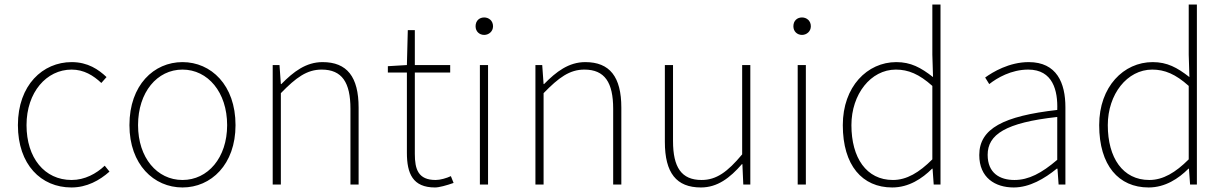

<svg xmlns="http://www.w3.org/2000/svg" viewBox="-20 -814 5405 847"><path d="M295 13C363 13 419 -18 463 -57L442 -83C405 -48 354 -20 296 -20C176 -20 97 -118 97 -262C97 -407 185 -507 296 -507C350 -507 392 -481 427 -448L450 -474C415 -507 368 -540 296 -540C169 -540 59 -439 59 -262C59 -88 161 13 295 13Z M785 13C911 13 1019 -88 1019 -262C1019 -439 911 -540 785 -540C659 -540 551 -439 551 -262C551 -88 659 13 785 13ZM785 -20C673 -20 589 -118 589 -262C589 -407 673 -507 785 -507C897 -507 982 -407 982 -262C982 -118 897 -20 785 -20Z M1183 0H1219V-403C1286 -472 1334 -507 1399 -507C1489 -507 1526 -450 1526 -334V0H1562V-339C1562 -475 1511 -540 1403 -540C1330 -540 1275 -498 1221 -443H1219L1213 -527H1183Z M1899 13C1917 13 1950 4 1981 -7L1969 -37C1950 -28 1922 -20 1902 -20C1825 -20 1810 -67 1810 -135V-494H1966V-527H1810V-681H1779L1775 -527L1691 -522V-494H1775V-140C1775 -48 1801 13 1899 13Z M2097 0H2133V-527H2097ZM2116 -660C2136 -660 2155 -675 2155 -698C2155 -723 2136 -737 2116 -737C2095 -737 2078 -723 2078 -698C2078 -675 2095 -660 2116 -660Z M2342 0H2378V-403C2445 -472 2493 -507 2558 -507C2648 -507 2685 -450 2685 -334V0H2721V-339C2721 -475 2670 -540 2562 -540C2489 -540 2434 -498 2380 -443H2378L2372 -527H2342Z M3072 13C3145 13 3200 -29 3253 -90H3255L3259 0H3290V-527H3254V-133C3189 -55 3140 -20 3075 -20C2986 -20 2949 -76 2949 -192V-527H2913V-188C2913 -51 2964 13 3072 13Z M3499 0H3535V-527H3499ZM3518 -660C3538 -660 3557 -675 3557 -698C3557 -723 3538 -737 3518 -737C3497 -737 3480 -723 3480 -698C3480 -675 3497 -660 3518 -660Z M3916 13C3989 13 4048 -26 4092 -70H4094L4099 0H4129V-794H4093V-573L4096 -474C4042 -516 3998 -540 3934 -540C3806 -540 3698 -432 3698 -262C3698 -84 3784 13 3916 13ZM3919 -20C3802 -20 3736 -118 3736 -262C3736 -398 3821 -507 3932 -507C3987 -507 4035 -487 4093 -435V-111C4035 -53 3980 -20 3919 -20Z M4452 13C4522 13 4588 -26 4642 -70H4645L4650 0H4680V-341C4680 -448 4642 -540 4518 -540C4432 -540 4359 -496 4326 -472L4344 -443C4378 -470 4441 -507 4516 -507C4625 -507 4647 -414 4644 -329C4407 -302 4300 -247 4300 -130C4300 -30 4370 13 4452 13ZM4455 -20C4391 -20 4337 -50 4337 -131C4337 -220 4415 -273 4644 -298V-109C4575 -50 4518 -20 4455 -20Z M5047 13C5120 13 5179 -26 5223 -70H5225L5230 0H5260V-794H5224V-573L5227 -474C5173 -516 5129 -540 5065 -540C4937 -540 4829 -432 4829 -262C4829 -84 4915 13 5047 13ZM5050 -20C4933 -20 4867 -118 4867 -262C4867 -398 4952 -507 5063 -507C5118 -507 5166 -487 5224 -435V-111C5166 -53 5111 -20 5050 -20Z"/></svg>

Font: Noto Sans CJK JP Thin
Style: Regular
Weight: 250
Designer: Ryoko NISHIZUKA (kana & ideographs); Paul D. Hunt (Latin, Greek & Cyrillic); Wenlong ZHANG (bopomofo); Sandoll Communica
Foundry: Adobe Systems Incorporated
Version: Version 1.004;PS 1.004;hotconv 1.0.82;makeotf.lib2.5.63406